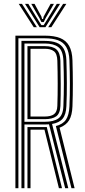

<svg xmlns="http://www.w3.org/2000/svg" viewBox="-20 -987 444 1007"><path d="M60.8 0V-800H215.2Q264 -800 295.4 -787.4Q326.8 -774.8 342.6 -746.4Q358.5 -718 360 -670.8Q362 -607.8 362.1 -547.8Q362.2 -487.8 360 -429Q358.2 -382.2 342.5 -356.4Q326.8 -330.5 292.5 -317.2L371.2 0H354.8L273 -326Q309.8 -335.2 326 -359.4Q342.2 -383.5 344.2 -429.5Q346.8 -489.8 346.6 -548.6Q346.5 -607.5 344.2 -670.2Q342.5 -715.5 327.2 -740.8Q312 -766 283.8 -776.1Q255.5 -786.2 215.2 -786.2H76.5V0ZM124 0V-320.5H202Q208 -320.5 213.9 -320.5Q219.8 -320.5 225.2 -320.8L305.2 0H289L213.2 -307Q210.8 -306.8 208 -306.8Q205.2 -306.8 202.5 -306.8H140V0ZM92.5 0V-772.5H215.2Q251.5 -772.5 276.1 -763.2Q300.8 -754 313.9 -731.6Q327 -709.2 328.2 -670Q330.2 -611.8 330.6 -551.2Q331 -490.8 328.2 -430.5Q326.5 -386.8 308.9 -365Q291.2 -343.2 253 -336.8L338.2 0H321.8L237 -335Q231.8 -334.8 226 -334.5Q220.2 -334.2 214.5 -334.2H108.2V0ZM108.2 -348.2H214.5Q261.5 -348.2 286.1 -365.8Q310.8 -383.2 312.5 -430.8Q315 -492.2 315 -550.1Q315 -608 312.5 -669Q310.5 -721 285.9 -739.9Q261.2 -758.8 215.2 -758.8H108.2ZM124 -362V-745H215.2Q256.8 -745 276.1 -727.6Q295.5 -710.2 296.8 -668.5Q298.2 -606 298.5 -546.9Q298.8 -487.8 296.8 -431Q295 -391.2 274.5 -376.6Q254 -362 214.5 -362ZM140 -375.8H214.5Q246.8 -375.8 263.2 -387.9Q279.8 -400 280.8 -432Q282.8 -489 282.6 -548.6Q282.5 -608.2 280.8 -668.2Q279.8 -705.2 262.8 -718.2Q245.8 -731.2 215.2 -731.2H140ZM78.2 -966.8H95.2L173.5 -844.2H157ZM111.2 -966.8H128.5L181.8 -879.5L197.2 -855.2H209.2L224.5 -879.5L277.8 -966.8H295L218.2 -844.2H188ZM144 -966.8H161.2L197.2 -900.2L200.5 -887.5H206L209 -900.2L245.5 -966.8H262.8L219.2 -891.5L209.2 -871.2H197.2L187.2 -891.5ZM311 -966.8H328L249.2 -844.2H232.8Z"/></svg>

Font: Big Shoulders Inline Text Thin
Style: Regular
Weight: 400
Version: Version 2.002